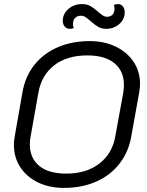

<svg xmlns="http://www.w3.org/2000/svg" viewBox="-20 -910 717 939"><path d="M48 -201Q48 -223 52 -243L90 -459Q103 -536 148 -592.5Q193 -649 262.5 -679Q332 -709 419 -709Q490 -709 546 -682Q602 -655 633.5 -607.5Q665 -560 665 -499Q665 -487 661 -459L622 -243Q609 -168 565.5 -111Q522 -54 452 -22.5Q382 9 292 9Q222 9 166.5 -17.5Q111 -44 79.5 -92Q48 -140 48 -201ZM544 -244 583 -458Q586 -478 586 -495Q586 -562 540 -600.5Q494 -639 407 -639Q307 -639 245 -590.5Q183 -542 168 -458L130 -244Q126 -225 126 -204Q126 -137 171.5 -99Q217 -61 304 -61Q403 -61 466.5 -110.5Q530 -160 544 -244ZM287 -808Q287 -842 314.5 -866Q342 -890 381 -890Q405 -890 422 -880.5Q439 -871 459 -853Q474 -840 483.5 -834Q493 -828 504 -828Q520 -828 530 -838Q540 -848 540 -867Q540 -876 537 -886Q545 -890 557 -890Q572 -890 581 -878.5Q590 -867 590 -850Q590 -816 563.5 -792.5Q537 -769 499 -769Q477 -769 460.5 -778.5Q444 -788 424 -806Q408 -820 398 -826.5Q388 -833 376 -833Q358 -833 347.5 -822.5Q337 -812 337 -793Q337 -781 341 -773Q332 -769 321 -769Q306 -769 296.5 -780Q287 -791 287 -808Z"/></svg>

Font: K2D Light
Style: Italic
Weight: 300
Italic angle: -10°
Designer: Katatrad Aksorn Co.,Ltd.
Foundry: Cadson Demak Co.,Ltd.
Version: Version 1.000; ttfautohint (v1.6)